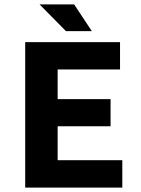

<svg xmlns="http://www.w3.org/2000/svg" viewBox="-20 -850 640 870"><path d="M278.8 -709 159.2 -830.1H315.9L396 -709ZM94.2 0V-659.2H523.9V-535.2H241.2V-400.9H481V-277.8H241.2V-124H534.2V0Z"/></svg>

Font: Office Code Pro Bold
Style: Regular
Weight: 700
Designer: Nathan Rutzky & Paul D. Hunt
Foundry: Adobe Systems Incorporated
Version: Version 1.004;PS 001.004;hotconv 1.0.70;makeotf.lib2.5.58329